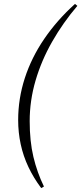

<svg xmlns="http://www.w3.org/2000/svg" viewBox="-20 -768 416 983"><path d="M191 195Q152 143 125.5 87Q99 31 86 -29.5Q73 -90 73 -153Q73 -263 107 -368Q141 -473 206.5 -569Q272 -665 364 -748L376 -738Q302 -651 247 -554.5Q192 -458 162 -355.5Q132 -253 132 -148Q132 -45 151 35Q170 115 205 187Z"/></svg>

Font: Source Serif 4 60pt
Style: Italic
Weight: 400
Italic angle: -12°
Version: Version 4.004;hotconv 1.0.116;makeotfexe 2.5.65601